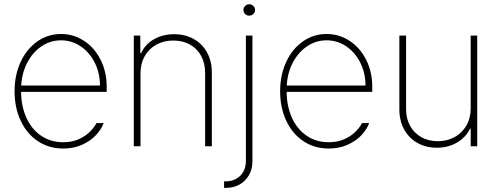

<svg xmlns="http://www.w3.org/2000/svg" viewBox="-20 -701 2388 920"><path d="M49.8 -263.7Q49.8 -341.3 78.9 -404.1Q107.9 -466.8 158.7 -502.4Q209.5 -538.1 272.5 -538.1Q332.5 -538.1 382.6 -505.4Q432.6 -472.7 461.9 -414.8Q491.2 -356.9 491.2 -285.2V-260.7H81.1Q81.5 -192.9 106 -137.9Q130.4 -83 176 -51.3Q221.7 -19.5 283.2 -19.5Q325.7 -19.5 358.2 -34.4Q390.6 -49.3 411.1 -70.1Q431.6 -90.8 442.4 -111.3H476.6Q465.3 -80.6 439 -52.7Q412.6 -24.9 372.6 -7.1Q332.5 10.7 283.2 10.7Q213.9 10.7 160.9 -24.9Q107.9 -60.5 78.9 -123Q49.8 -185.5 49.8 -263.7ZM459 -291Q459 -350.6 434.1 -400.4Q409.2 -450.2 366.5 -479Q323.7 -507.8 272.5 -507.8Q221.7 -507.8 179.4 -479.5Q137.2 -451.2 111.1 -401.6Q85 -352.1 81.5 -291Z M653.3 0H621.1V-530.3H652.3V-446.3H656.2Q674.8 -487.8 717 -512.5Q759.3 -537.1 814.5 -537.1Q867.2 -537.1 908.2 -514.2Q949.2 -491.2 972.2 -449.5Q995.1 -407.7 995.1 -353.5V0H962.9V-352.5Q962.9 -397.9 943.8 -433.1Q924.8 -468.3 890.1 -487.5Q855.5 -506.8 810.5 -506.8Q765.1 -506.8 729.2 -487.1Q693.4 -467.3 673.3 -431.9Q653.3 -396.5 653.3 -350.6Z M1189.5 -530.3V71.3Q1189.5 109.4 1172.9 138.4Q1156.2 167.5 1127.4 183.3Q1098.6 199.2 1063.5 199.2H1053.7V168H1062.5Q1088.9 168 1110.8 156.2Q1132.8 144.5 1145.5 122.6Q1158.2 100.6 1158.2 71.3V-530.3ZM1146.5 -653.3Q1146.5 -664.6 1154.8 -672.6Q1163.1 -680.7 1173.8 -680.7Q1185.5 -680.7 1193.8 -672.6Q1202.1 -664.6 1202.1 -653.3Q1202.1 -641.6 1193.8 -633.8Q1185.5 -626 1173.8 -626Q1162.6 -626 1154.5 -633.8Q1146.5 -641.6 1146.5 -653.3Z M1322.3 -263.7Q1322.3 -341.3 1351.3 -404.1Q1380.4 -466.8 1431.2 -502.4Q1481.9 -538.1 1544.9 -538.1Q1605 -538.1 1655 -505.4Q1705.1 -472.7 1734.4 -414.8Q1763.7 -356.9 1763.7 -285.2V-260.7H1353.5Q1354 -192.9 1378.4 -137.9Q1402.8 -83 1448.5 -51.3Q1494.1 -19.5 1555.7 -19.5Q1598.1 -19.5 1630.6 -34.4Q1663.1 -49.3 1683.6 -70.1Q1704.1 -90.8 1714.8 -111.3H1749Q1737.8 -80.6 1711.4 -52.7Q1685.1 -24.9 1645 -7.1Q1605 10.7 1555.7 10.7Q1486.3 10.7 1433.3 -24.9Q1380.4 -60.5 1351.3 -123Q1322.3 -185.5 1322.3 -263.7ZM1731.4 -291Q1731.4 -350.6 1706.5 -400.4Q1681.6 -450.2 1638.9 -479Q1596.2 -507.8 1544.9 -507.8Q1494.1 -507.8 1451.9 -479.5Q1409.7 -451.2 1383.5 -401.6Q1357.4 -352.1 1354 -291Z M2235.4 -530.3H2266.6V0H2235.4V-85H2232.4Q2212.9 -43.5 2170.4 -18.3Q2127.9 6.8 2073.2 6.8Q2021 6.8 1980.2 -16.1Q1939.5 -39.1 1916.5 -80.8Q1893.6 -122.6 1893.6 -176.8V-530.3H1925.8V-177.7Q1925.8 -132.8 1945.1 -97.9Q1964.4 -63 1999 -43.7Q2033.7 -24.4 2078.1 -24.4Q2122.1 -24.4 2158 -43.9Q2193.8 -63.5 2214.6 -99.1Q2235.4 -134.8 2235.4 -180.7Z"/></svg>

Font: Pretendard Std Thin
Style: Regular
Weight: 100
Designer: Base glyphs from Inter by Rasmus Andersson; Hangeul glyphs from Noto Sans CJK(Source Han Sans) by Jang Soo-young and Kan
Foundry: Kil Hyung-jin
Version: Version 1.309